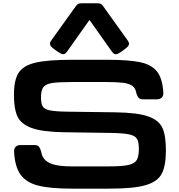

<svg xmlns="http://www.w3.org/2000/svg" viewBox="-20 -1128 1088 1164"><path d="M642.1 -322.3 370.6 -326.2Q238.5 -328.1 173.2 -351.6Q108 -375.1 86.2 -421.4Q64.5 -467.8 64.5 -552.7Q64.5 -641.6 92.3 -685.8Q120.1 -730 193.8 -747.8Q267.6 -765.6 417.5 -765.6H626.5Q759.8 -765.6 829.3 -751Q898.9 -736.3 932.1 -694.1Q965.3 -651.9 970.2 -566.4Q971.2 -546.9 960.9 -536.4Q950.7 -525.9 931.6 -525.9H846Q830.3 -525.9 822.3 -533.3Q814.3 -540.6 808.4 -557.4Q807.1 -561.7 806 -565.4Q801.6 -594.3 780.9 -608.3Q760.2 -622.2 723.8 -626.4Q687.5 -630.7 622.4 -630.7H422.4Q334.8 -630.7 296.4 -624.8Q258 -618.9 243.3 -600.1Q228.5 -581.3 228.5 -538.1Q228.5 -500 239 -482.9Q249.4 -465.7 281.9 -458.9Q314.4 -452.1 388.2 -451L679.2 -447.1Q814.5 -445.1 879.3 -421.9Q944.2 -398.6 965 -352.1Q985.8 -305.5 985.8 -216.8Q985.8 -123 960.7 -75Q935.5 -26.9 863.5 -5.6Q791.5 15.6 644.5 15.6H416Q284.7 15.6 212.2 -2.7Q139.6 -21 105 -68.6Q70.3 -116.2 65.4 -208Q64.5 -227.5 74.7 -238Q85 -248.5 104 -248.5H189.9Q205.2 -248.5 212.9 -241.6Q220.7 -234.6 226.3 -218.5Q228.3 -214.1 229.5 -209Q234 -176.6 255.1 -156.9Q276.2 -137.3 314.6 -128.3Q352.9 -119.3 416 -119.3H639.6Q722.5 -119.3 760.1 -128.3Q797.7 -137.3 809.7 -159Q821.8 -180.8 821.8 -227.1Q821.8 -268 810.3 -286.7Q798.8 -305.4 762.7 -313.3Q726.7 -321.2 642.1 -322.3ZM290.7 -882.7 440.6 -1091.9Q448.7 -1103 457.3 -1105.7Q465.8 -1108.4 483.6 -1108.4H565.4Q580.5 -1108.4 588.6 -1105.6Q596.7 -1102.7 604.3 -1091.9L754.2 -882.7Q762.2 -871.5 762.2 -862.9Q762.2 -854.4 755.2 -846.3Q748.2 -838.2 731.2 -826.1L717 -815.9Q700.9 -804.4 691.1 -800.8Q681.3 -797.3 673.7 -800.8Q666 -804.3 658.1 -815.5L522.5 -1007.1L386.8 -815.7Q378.9 -804.5 371.2 -801Q363.6 -797.5 353.7 -801Q343.8 -804.6 327.9 -815.9L313.7 -826.1Q297.5 -837.4 290.3 -845.8Q283.2 -854.1 283 -862.9Q282.7 -871.7 290.7 -882.7Z"/></svg>

Font: Gyrochrome
Style: Regular
Weight: 400
Designer: David Moles
Foundry: David Moles
Version: Version 1.005;Glyphs 3.2.3 (3260)